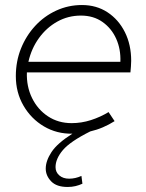

<svg xmlns="http://www.w3.org/2000/svg" viewBox="-20 -522 579 764"><path d="M249 222Q205 222 183.5 199.5Q162 177 162 149Q162 118 185 83Q208 48 268 10Q206 11 155 -19Q104 -49 73.5 -101.5Q43 -154 43 -219Q43 -278 63.5 -329Q84 -380 120 -419Q156 -458 204 -480Q252 -502 306 -502Q364 -502 408 -473Q452 -444 477 -394Q502 -344 502 -280Q502 -275 501 -257.5Q500 -240 499 -234H87Q85 -178 107.5 -132Q130 -86 171 -59Q212 -32 265 -32Q304 -32 341.5 -44Q379 -56 412 -76L436 -40Q414 -26 389.5 -15.5Q365 -5 339 1Q259 41 230 75.5Q201 110 201 143Q201 163 216 176Q231 189 255 189Q280 189 304 178L308 209Q295 215 280.5 218.5Q266 222 249 222ZM93 -276H459Q461 -326 442.5 -367.5Q424 -409 388 -434.5Q352 -460 302 -460Q251 -460 208 -436Q165 -412 135 -370.5Q105 -329 93 -276Z"/></svg>

Font: Red Hat Display VF
Style: Italic
Weight: 300
Italic angle: -12°
Designer: Pentagram, MCKL
Foundry: Pentagram, MCKL
Version: Version 1.023